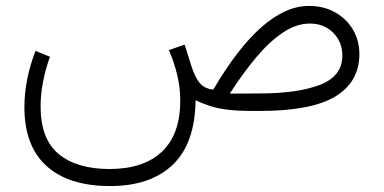

<svg xmlns="http://www.w3.org/2000/svg" viewBox="-20 -375 1297 649"><path d="M148.9 -183.1Q117.2 -94.7 117.2 -15.1Q117.2 95.2 178.7 145.8Q240.2 196.3 350.6 196.3Q464.4 196.3 526.6 138.4Q588.9 80.6 589.4 -34.2Q589.4 -77.6 579.3 -120.4Q569.3 -163.1 550.8 -205.6L604 -224.1L627.9 -148.9Q639.6 -112.8 655.3 -94.2Q670.9 -75.7 700.7 -71.8Q867.2 -355 1024.4 -355Q1074.2 -355 1112.8 -333.3Q1151.4 -311.5 1173.1 -274.7Q1194.8 -237.8 1194.8 -191.4Q1194.3 -98.1 1113.8 -49.1Q1033.2 0 857.9 0H833Q783.7 0 749.8 -4.2Q715.8 -8.3 690.4 -16.6Q665 -24.9 641.1 -36.1Q639.2 110.4 563.7 182.1Q488.3 253.9 352.1 253.9Q211.9 253.9 137.2 186Q62.5 118.2 62.5 -12.7Q62.5 -106 100.1 -203.1ZM856 -59.1Q986.8 -59.1 1062 -88.4Q1137.2 -117.7 1137.2 -187Q1137.2 -232.9 1106.4 -264.2Q1075.7 -295.4 1027.3 -295.4Q981.4 -295.4 935.5 -264.4Q889.6 -233.4 845 -179.9Q800.3 -126.5 756.8 -58.6Z"/></svg>

Font: Vazir Thin FD-WOL-UI
Style: Thin-FD-WOL-UI
Weight: 100
Designer: Saber Rastikerdar
Foundry: Saber Rastikerdar
Version: Version 30.1.0